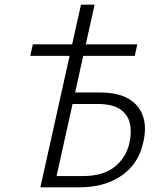

<svg xmlns="http://www.w3.org/2000/svg" viewBox="-20 -798 676 818"><path d="M152 0 325 -778H383L221 -48H334Q418 -48 467 -86Q516 -124 531 -187Q542 -235 533 -273.5Q524 -312 489.5 -334Q455 -356 389 -355H264L272 -404H406Q481 -404 527 -377.5Q573 -351 589.5 -302Q606 -253 589 -186Q576 -129 540 -87.5Q504 -46 448 -23Q392 0 317 0ZM109 -560 120 -609H565L554 -560Z"/></svg>

Font: Ysabeau Infant Light
Style: Italic
Weight: 300
Italic angle: -12°
Designer: Christian Thalmann (Catharsis Fonts)
Version: Version 2.001;gftools[0.9.30]; featfreeze: ss01,ss02,lnum